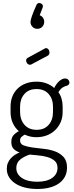

<svg xmlns="http://www.w3.org/2000/svg" viewBox="-20 -1020 492 1272"><path d="M189 -594Q184 -591 179 -591Q168 -591 160.5 -599.5Q153 -608 153 -619Q153 -631 164 -637L276 -698Q279 -701 284 -701Q295 -701 301.5 -692Q308 -683 308 -673Q308 -657 296 -651ZM221 -111Q180 -111 144 -128Q133 -122 123 -113.5Q113 -105 113 -89Q113 -66 136 -57Q159 -48 193.5 -43Q228 -38 268.5 -34Q309 -30 343.5 -17.5Q378 -5 401 20Q424 45 424 90Q424 125 409.5 151.5Q395 178 369 196Q343 214 307 223Q271 232 228 232Q184 232 147 223Q110 214 83 196.5Q56 179 40.5 154.5Q25 130 25 99Q25 77 32 60Q39 43 51 29.5Q63 16 78.5 6Q94 -4 110 -10Q86 -18 70.5 -33.5Q55 -49 55 -79Q55 -107 68.5 -123Q82 -139 105 -151Q79 -173 64.5 -205.5Q50 -238 50 -277V-315Q50 -351 62 -381Q74 -411 96.5 -433Q119 -455 151 -467Q183 -479 222 -479Q257 -479 287 -468Q317 -457 339 -437Q354 -467 373.5 -483.5Q393 -500 410 -500Q425 -500 432.5 -491.5Q440 -483 440 -474Q440 -465 435 -459.5Q430 -454 423 -452Q411 -450 396 -441Q381 -432 367 -409Q381 -390 388 -365.5Q395 -341 395 -315V-277Q395 -241 382 -211Q369 -181 346 -158.5Q323 -136 291 -123.5Q259 -111 221 -111ZM331 -315Q331 -364 302.5 -397Q274 -430 222 -430Q170 -430 141.5 -397Q113 -364 113 -315V-278Q113 -227 142 -193.5Q171 -160 223 -160Q274 -160 302.5 -193Q331 -226 331 -277ZM361 92Q361 61 341 44.5Q321 28 292.5 20Q264 12 232.5 9.5Q201 7 177 4Q142 15 115 36Q88 57 88 93Q88 134 125 159Q162 184 227 184Q290 184 325.5 159Q361 134 361 92ZM227 -829Q208 -829 195 -842.5Q182 -856 182 -875Q182 -886 192 -915Q202 -944 222 -988Q228 -1000 240 -1000Q248 -1000 256 -994.5Q264 -989 264 -979Q264 -974 263 -971L243 -919Q257 -914 265 -902Q273 -890 273 -876Q273 -856 260 -842.5Q247 -829 227 -829Z"/></svg>

Font: Dosis
Style: Book
Weight: 400
Designer: EdgarTolentino, PabloImpallari, IginoMarini
Foundry: EdgarTolentino, PabloImpallari, IginoMarini
Version: Version 1.007